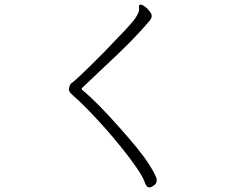

<svg xmlns="http://www.w3.org/2000/svg" viewBox="-20 -770 1040 839"><path d="M588 -728Q588 -717 573 -693Q562 -674 494 -604Q465 -573 434 -541.5Q403 -510 376 -483.5Q349 -457 331 -440Q313 -423 305.5 -417Q298 -411 291 -405.5Q284 -400 281 -380V-379Q281 -368 299 -353Q351 -308 434 -216Q474 -171 511.5 -124.5Q549 -78 577 -37Q605 4 612.5 26.5Q620 49 633 49Q640 49 652.5 40.5Q665 32 665 16.5Q665 1 630 -54Q595 -109 501 -214Q404 -324 338 -378Q337 -379 337 -381.5Q337 -384 339 -386Q383 -428 434 -476Q564 -596 629 -674Q643 -688 643 -700Q643 -710 634 -720Q624 -734 612 -742Q600 -750 596.5 -750Q593 -750 590 -748Q587 -746 587 -741Z"/></svg>

Font: LXGW WenKai TC Light
Style: Regular
Weight: 300
Designer: LXGW / Fontworks Inc.
Foundry: LXGW / Fontworks Inc.
Version: Version 1.330